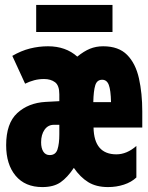

<svg xmlns="http://www.w3.org/2000/svg" viewBox="-20 -750 603 780"><path d="M152 10Q82 10 43.5 -36Q5 -82 5 -160Q5 -249 50 -290.5Q95 -332 165 -336L221 -339V-367Q221 -403 203.5 -416Q186 -429 159 -429Q138 -429 119 -424Q100 -419 82 -410L30 -523Q66 -544 102 -553Q138 -562 175 -562Q247 -562 294 -520Q321 -542 345.5 -552Q370 -562 399 -562Q462 -562 496.5 -527Q531 -492 544.5 -431.5Q558 -371 558 -297V-232H360Q362 -123 453 -123Q495 -123 534 -157V-29Q514 -10 483.5 0Q453 10 419 10Q371 10 338.5 -10Q306 -30 280 -68Q254 -29 226 -9.5Q198 10 152 10ZM431 -335Q430 -384 422 -405Q414 -426 395 -426Q374 -426 367 -403.5Q360 -381 359 -335ZM182 -120Q206 -120 213.5 -143Q221 -166 221 -204V-243H199Q175 -243 161 -223Q147 -203 147 -172Q147 -148 156 -134Q165 -120 182 -120ZM127 -620V-730H437V-620Z"/></svg>

Font: Noto Sans Mono SemiCondensed Black
Style: Regular
Weight: 900
Width: 4
Designer: Monotype Design Team
Foundry: Monotype Imaging Inc.
Version: Version 2.014; ttfautohint (v1.8.4.7-5d5b)